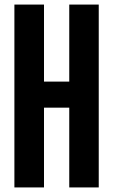

<svg xmlns="http://www.w3.org/2000/svg" viewBox="-20 -820 495 840"><path d="M43 0V-800H172.5V-463H283V-800H412V0H283V-349H172.5V0Z"/></svg>

Font: Big Shoulders Display Thin ExtraBold
Style: Regular
Weight: 800
Version: Version 2.002